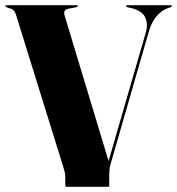

<svg xmlns="http://www.w3.org/2000/svg" viewBox="-26 -720 682 740"><path d="M460 -696.5Q460 -700 464.5 -700H632Q636.5 -700 636.5 -696.5Q636.5 -694 631.5 -692L617 -687Q596 -679 577 -657Q558 -635 547.5 -598L399.5 -85Q396.5 -73.5 395.8 -63.5Q395 -53.5 395 -42.5V-6Q395 0 390.5 0H231.5Q225.5 0 225.5 -6V-42Q225.5 -48.5 223 -58.2Q220.5 -68 217 -79.5L35.5 -663.5Q29.5 -681.5 20 -685L1.5 -691Q-5.5 -694.5 -5.5 -696.5Q-5.5 -700 -0.5 -700H268.5Q274 -700 274 -696.5Q274 -694 267 -692L238 -686.5Q225 -683 222.5 -676.5Q220 -670 224 -657L392.5 -99.5L536.5 -596.5Q545 -627 534.2 -652Q523.5 -677 483.5 -688L465.5 -692Q460 -694 460 -696.5Z"/></svg>

Font: Fraunces 144pt
Style: Bold
Weight: 700
Version: Version 1.000;[b76b70a41]